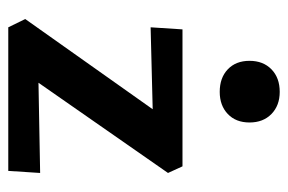

<svg xmlns="http://www.w3.org/2000/svg" viewBox="-136 -560 696 464"><g transform="rotate(90 212.0 -328.0)"><path d="M127 -583Q127 -616 147.5 -636Q168 -656 202 -656Q235 -656 255.5 -636Q276 -616 276 -583Q276 -550 255.5 -530.5Q235 -511 202 -511Q168 -511 147.5 -530.5Q127 -550 127 -583ZM180 -73 398 -77 393 0H46L26 -41L244 -349L46 -344L51 -421H382L398 -386Z"/></g></svg>

Font: Ysabeau Infant
Style: Bold
Weight: 700
Designer: Christian Thalmann (Catharsis Fonts)
Version: Version 0.003